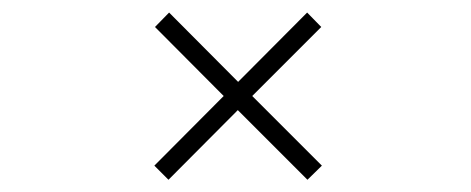

<svg xmlns="http://www.w3.org/2000/svg" viewBox="-20 -459 750 306"><path d="M226 -195 336.5 -306 227 -416 249.5 -439 359.5 -328.5 469.5 -439 492 -416 382 -306 493 -195 470 -172.5 359 -283.5 248.5 -172.5Z"/></svg>

Font: League Mono Thin
Style: Regular
Weight: 100
Width: 6
Designer: Tyler Finck
Foundry: The League of Moveable Type / Tyler Finck
Version: Version 2.300;RELEASE